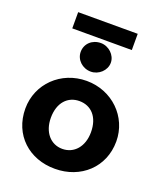

<svg xmlns="http://www.w3.org/2000/svg" viewBox="-149 -904 860 1012"><g transform="rotate(20 281.5 -398.0)"><path d="M113 -716H447V-807H113ZM282 -535C326 -535 366 -571 366 -615C366 -658 326 -695 282 -695C233 -695 197 -661 197 -615C197 -571 235 -535 282 -535ZM280 11C423 11 535 -89 535 -235C535 -373 423 -482 280 -482C136 -482 25 -373 25 -235C25 -87 135 12 280 11ZM280 -101C215 -101 168 -154 168 -235C168 -321 216 -369 280 -369C346 -369 393 -321 393 -235C393 -154 346 -101 280 -101Z"/></g></svg>

Font: Inconsolata SemiExpanded Black
Style: Regular
Weight: 900
Width: 6
Monospace: yes
Designer: Raph Levien, Cyreal, Brenton Simpson
Foundry: Raph Levien, Cyreal, Google
Version: Version 3.100